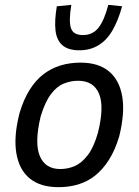

<svg xmlns="http://www.w3.org/2000/svg" viewBox="-20 -765 573 794"><path d="M222 9Q147 9 103 -27Q59 -63 47.5 -132Q36 -201 61 -298Q78 -355 103.5 -395Q129 -435 161 -459Q193 -483 231 -494.5Q269 -506 313 -506Q387 -506 430.5 -470Q474 -434 485.5 -366Q497 -298 473 -201Q456 -144 430.5 -104Q405 -64 373.5 -39Q342 -14 304 -2.5Q266 9 222 9ZM229 -66Q261 -66 289.5 -78.5Q318 -91 343 -123.5Q368 -156 385 -216Q412 -324 389.5 -377.5Q367 -431 303 -431Q273 -431 244 -419.5Q215 -408 190.5 -375.5Q166 -343 148 -283Q122 -174 144.5 -120Q167 -66 229 -66ZM308 -557Q262 -557 238 -578Q214 -599 209.5 -639.5Q205 -680 215 -739L275 -745Q264 -680 273 -650Q282 -620 323 -620Q363 -620 387 -650Q411 -680 428 -745L485 -739Q469 -681 445.5 -640Q422 -599 387.5 -578Q353 -557 308 -557Z"/></svg>

Font: Nunito Sans 7pt Condensed Medium
Style: Italic
Weight: 500
Width: 3
Italic angle: -9°
Designer: Vernon Adams
Foundry: Vernon Adams
Version: Version 3.101;gftools[0.9.27]